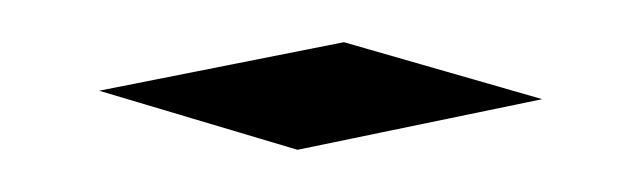

<svg xmlns="http://www.w3.org/2000/svg" viewBox="-20 -656 304 91"><path d="M237 -609 121 -585 27 -613 143 -636Z"/></svg>

Font: Gupter Medium
Style: Regular
Weight: 500
Designer: Octavio Pardo
Version: Version 1.000